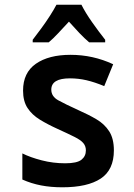

<svg xmlns="http://www.w3.org/2000/svg" viewBox="-20 -786 570 816"><path d="M245 10Q196 10 154.5 2Q113 -6 75 -23V-134Q109 -117 157.5 -104.5Q206 -92 257 -92Q307 -92 326 -107Q345 -122 345 -147Q345 -165 334 -178Q323 -191 297 -204Q271 -217 225 -238Q183 -257 149.5 -277.5Q116 -298 97 -327Q78 -356 78 -401Q78 -477 132.5 -515Q187 -553 280 -553Q375 -553 461 -513L423 -420Q382 -437 347.5 -445Q313 -453 277 -453Q198 -453 198 -405Q198 -376 228 -359.5Q258 -343 313 -318Q356 -299 390 -279Q424 -259 444 -228Q464 -197 464 -147Q464 -64 408 -27Q352 10 245 10ZM119 -617Q136 -639 155.5 -665.5Q175 -692 192 -718.5Q209 -745 220 -766H326Q343 -732 371.5 -691.5Q400 -651 427 -617V-606H359Q339 -623 317.5 -645.5Q296 -668 273 -694Q249 -668 227 -644.5Q205 -621 187 -606H119Z"/></svg>

Font: Noto Sans Mono Condensed SemiBold
Style: Regular
Weight: 600
Width: 3
Designer: Monotype Design Team
Foundry: Monotype Imaging Inc.
Version: Version 2.014